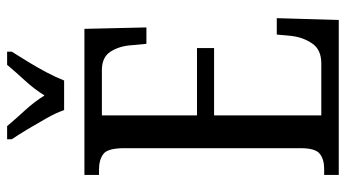

<svg xmlns="http://www.w3.org/2000/svg" viewBox="-236 -735 971 539"><g transform="rotate(-90 249.5 -465.5)"><path d="M28 0V-41H45Q72 -41 87.5 -53.5Q103 -66 103 -107V-602Q103 -649 86.5 -661Q70 -673 45 -673H28V-714H438L442 -540H396L392 -582Q390 -615 374.5 -640Q359 -665 322 -665H195V-398H384V-350H195V-49H341Q379 -49 396.5 -74Q414 -99 418 -132L422 -174H468L463 0ZM210 -771Q202 -794 187 -820.5Q172 -847 156.5 -873Q141 -899 128 -918V-931H165Q186 -906 209.5 -880.5Q233 -855 251 -826Q269 -855 292.5 -880.5Q316 -906 337 -931H374V-918Q362 -899 346 -873Q330 -847 316 -820.5Q302 -794 293 -771Z"/></g></svg>

Font: Noto Serif ExtraCondensed
Style: Regular
Weight: 400
Width: 2
Designer: Monotype Design Team
Foundry: Monotype Imaging Inc.
Version: Version 2.015